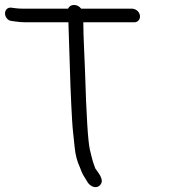

<svg xmlns="http://www.w3.org/2000/svg" viewBox="-71 -664 734 775"><path d="M23.7 -629C11.5 -629 0.6 -629.6 -9 -630.9L-24.1 -632.9C-42.3 -635.8 -51.1 -621.4 -50.8 -609.3C-50.6 -597.4 -41.5 -579.9 -21.9 -579L-7.6 -577.1C4.4 -575.2 18.4 -574 32.9 -574H205.1C205.2 -570.5 205.4 -564 205.6 -558.5C209.4 -464.1 211.8 -333.3 216.8 -239L219.9 -181.5C222.2 -137.4 225.4 -121.7 230.4 -69.7C233.3 -39.2 240 -12.9 251.9 12.4L258.5 29.5C263.6 42.8 276.8 60.8 281 68.9C287.8 81.6 304.8 95.8 322.8 90C331.2 87.2 336.4 80.6 339.1 72.3C345.4 53.2 316.1 20.3 314 16.4C305.4 -6.7 303.2 -11.5 291.8 -59.8C284.3 -91.4 277.4 -198.6 272.2 -376.8C270.3 -439.4 265.4 -510.8 265.3 -574H470.9C486.5 -574 496.2 -587.1 493.7 -602C491.1 -617.8 476.2 -629 461.7 -629H256.6C249.9 -638 239.3 -644 227.8 -644C216.1 -644 207.7 -638.1 203.7 -629Z"/></svg>

Font: MewTooHand
Style: BdLta
Weight: 400
Designer: Mew Too, Robert Jablonski
Version: Version 0.77